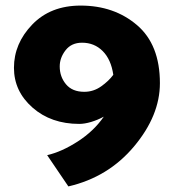

<svg xmlns="http://www.w3.org/2000/svg" viewBox="-20 -599 637 688"><path d="M149 -43Q201 -55 258.5 -92Q316 -129 352 -181Q330 -169 306.5 -162Q283 -155 264 -155Q163 -155 96.5 -213.5Q30 -272 30 -356Q30 -443 95.5 -511Q161 -579 269 -579Q389 -579 471 -509Q553 -439 553 -301Q553 -185 460.5 -74.5Q368 36 225 69ZM282 -270Q315 -270 342.5 -289.5Q370 -309 386 -331Q378 -386 348 -416Q318 -446 274 -446Q236 -446 215 -419Q194 -392 194 -361Q194 -324 216.5 -297Q239 -270 282 -270Z"/></svg>

Font: Palanquin Dark SemiBold
Style: Regular
Weight: 600
Designer: Pria Ravichandran
Version: Version 1.001